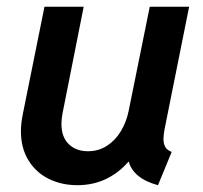

<svg xmlns="http://www.w3.org/2000/svg" viewBox="-20 -541 602 569"><path d="M42 -152.3Q42 -173.8 47.4 -201.7L111.8 -521H228L165.5 -206.1Q162.1 -189.5 162.1 -173.8Q162.1 -134.8 183.8 -113.8Q205.6 -92.8 240.7 -92.8Q272 -92.8 296.9 -108.9Q321.8 -125 338.1 -152.1Q354.5 -179.2 361.3 -212.4L423.8 -521H540.5L467.8 -158.7Q464.4 -140.1 464.4 -129.4Q464.4 -114.7 470 -105.2Q475.6 -95.7 488.8 -90.8L448.2 7.8Q411.6 -2 389.9 -19.8Q368.2 -37.6 361.8 -61.5H360.4Q332 -28.8 293.9 -10.5Q255.9 7.8 209 7.8Q162.1 7.8 124 -11.2Q85.9 -30.3 64 -66.4Q42 -102.5 42 -152.3Z"/></svg>

Font: Reddit Sans Vanilla SemiBold
Style: Italic
Weight: 600
Italic angle: -11.25°
Designer: Stephen Hutchings
Version: Version 1.013